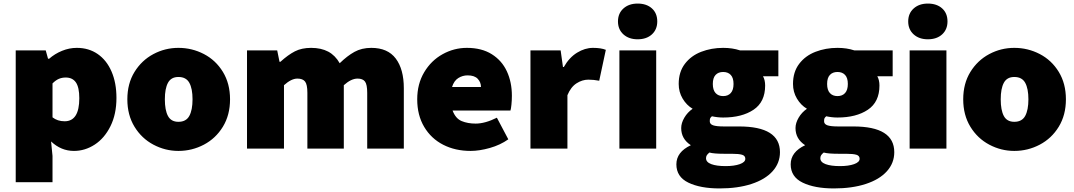

<svg xmlns="http://www.w3.org/2000/svg" viewBox="-20 -832 6014 1075"><path d="M68 -550H236L249 -503H255Q287 -531 327.5 -547.5Q368 -564 410 -564Q477 -564 527 -529.5Q577 -495 604.5 -431.5Q632 -368 632 -284Q632 -193 598.5 -125.5Q565 -58 510.5 -22.5Q456 13 394 13Q322 13 266 -40L274 41V188H68ZM424 -282Q424 -343 405 -370.5Q386 -398 348 -398Q327 -398 309.5 -390.5Q292 -383 274 -365V-175Q302 -153 342 -153Q424 -153 424 -282Z M693 -276Q693 -364 733 -429Q773 -494 838.5 -529Q904 -564 979 -564Q1055 -564 1121.5 -529.5Q1188 -495 1228 -429.5Q1268 -364 1268 -276Q1268 -188 1228 -122.5Q1188 -57 1121.5 -22Q1055 13 979 13Q905 13 839 -22Q773 -57 733 -122.5Q693 -188 693 -276ZM1058 -276Q1058 -336 1040 -368.5Q1022 -401 979 -401Q938 -401 920.5 -368.5Q903 -336 903 -276Q903 -215 920.5 -182.5Q938 -150 979 -150Q1022 -150 1040 -183Q1058 -216 1058 -276Z M1363 -550H1532L1545 -486H1550Q1593 -525 1631 -544.5Q1669 -564 1722 -564Q1778 -564 1817.5 -543Q1857 -522 1882 -478Q1924 -519 1964.5 -541.5Q2005 -564 2059 -564Q2151 -564 2196 -504Q2241 -444 2241 -338V0H2036V-312Q2036 -359 2023.5 -375.5Q2011 -392 1982 -392Q1946 -392 1905 -355V0H1701V-312Q1701 -359 1688 -375.5Q1675 -392 1645 -392Q1611 -392 1570 -355V0H1363Z M2316 -276Q2316 -362 2355 -427.5Q2394 -493 2458 -528.5Q2522 -564 2594 -564Q2677 -564 2733.5 -528.5Q2790 -493 2818 -432.5Q2846 -372 2846 -296Q2846 -270 2843.5 -246Q2841 -222 2838 -213H2514Q2531 -168 2565 -154Q2599 -140 2643 -140Q2696 -140 2762 -173L2826 -52Q2781 -20 2722.5 -3.5Q2664 13 2615 13Q2529 13 2461.5 -21.5Q2394 -56 2355 -121.5Q2316 -187 2316 -276ZM2673 -345Q2673 -371 2655 -390.5Q2637 -410 2598 -410Q2570 -410 2546 -395Q2522 -380 2511 -345Z M2950 -550H3119L3132 -457H3137Q3167 -510 3211 -537Q3255 -564 3300 -564Q3345 -564 3372 -553L3335 -380Q3304 -386 3274 -386Q3240 -386 3208 -365.5Q3176 -345 3157 -299V0H2950Z M3448 -550H3654V0H3448ZM3440 -712Q3440 -757 3470.5 -784.5Q3501 -812 3550 -812Q3600 -812 3630 -785Q3660 -758 3660 -712Q3660 -667 3630 -639.5Q3600 -612 3550 -612Q3501 -612 3470.5 -639.5Q3440 -667 3440 -712Z M3767 88Q3767 19 3848 -19Q3794 -54 3794 -115Q3794 -143 3811.5 -173Q3829 -203 3858 -223Q3824 -243 3802 -280Q3780 -317 3780 -362Q3780 -429 3814.5 -474.5Q3849 -520 3906 -542Q3963 -564 4029 -564Q4081 -564 4123 -550H4338V-405H4252Q4264 -384 4264 -353Q4264 -261 4199 -217.5Q4134 -174 4029 -174Q3998 -174 3966 -181Q3958 -174 3956 -169Q3954 -164 3954 -153Q3954 -137 3972.5 -130.5Q3991 -124 4033 -124H4118Q4347 -124 4347 20Q4347 81 4305.5 127Q4264 173 4187.5 198Q4111 223 4009 223Q3901 223 3834 190.5Q3767 158 3767 88ZM4153 57Q4153 40 4135 34.5Q4117 29 4077 29H4035Q3976 29 3952 22Q3941 31 3937 38Q3933 45 3933 54Q3933 76 3962.5 87Q3992 98 4043 98Q4091 98 4122 87Q4153 76 4153 57ZM4087 -362Q4087 -396 4071.5 -412.5Q4056 -429 4029 -429Q4002 -429 3986.5 -412.5Q3971 -396 3971 -362Q3971 -328 3986.5 -311Q4002 -294 4029 -294Q4056 -294 4071.5 -311Q4087 -328 4087 -362Z M4407 88Q4407 19 4488 -19Q4434 -54 4434 -115Q4434 -143 4451.5 -173Q4469 -203 4498 -223Q4464 -243 4442 -280Q4420 -317 4420 -362Q4420 -429 4454.5 -474.5Q4489 -520 4546 -542Q4603 -564 4669 -564Q4721 -564 4763 -550H4978V-405H4892Q4904 -384 4904 -353Q4904 -261 4839 -217.5Q4774 -174 4669 -174Q4638 -174 4606 -181Q4598 -174 4596 -169Q4594 -164 4594 -153Q4594 -137 4612.5 -130.5Q4631 -124 4673 -124H4758Q4987 -124 4987 20Q4987 81 4945.5 127Q4904 173 4827.5 198Q4751 223 4649 223Q4541 223 4474 190.5Q4407 158 4407 88ZM4793 57Q4793 40 4775 34.5Q4757 29 4717 29H4675Q4616 29 4592 22Q4581 31 4577 38Q4573 45 4573 54Q4573 76 4602.5 87Q4632 98 4683 98Q4731 98 4762 87Q4793 76 4793 57ZM4727 -362Q4727 -396 4711.5 -412.5Q4696 -429 4669 -429Q4642 -429 4626.5 -412.5Q4611 -396 4611 -362Q4611 -328 4626.5 -311Q4642 -294 4669 -294Q4696 -294 4711.5 -311Q4727 -328 4727 -362Z M5073 -550H5279V0H5073ZM5065 -712Q5065 -757 5095.5 -784.5Q5126 -812 5175 -812Q5225 -812 5255 -785Q5285 -758 5285 -712Q5285 -667 5255 -639.5Q5225 -612 5175 -612Q5126 -612 5095.5 -639.5Q5065 -667 5065 -712Z M5373 -276Q5373 -364 5413 -429Q5453 -494 5518.5 -529Q5584 -564 5659 -564Q5735 -564 5801.5 -529.5Q5868 -495 5908 -429.5Q5948 -364 5948 -276Q5948 -188 5908 -122.5Q5868 -57 5801.5 -22Q5735 13 5659 13Q5585 13 5519 -22Q5453 -57 5413 -122.5Q5373 -188 5373 -276ZM5738 -276Q5738 -336 5720 -368.5Q5702 -401 5659 -401Q5618 -401 5600.5 -368.5Q5583 -336 5583 -276Q5583 -215 5600.5 -182.5Q5618 -150 5659 -150Q5702 -150 5720 -183Q5738 -216 5738 -276Z"/></svg>

Font: Nebula Sans Black
Style: Regular
Weight: 900
Designer: Paul D. Hunt for Adobe (as Source Sans)
Foundry: Nebula Entertainment & Broadcasting LLC
Version: Version 1.010